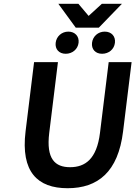

<svg xmlns="http://www.w3.org/2000/svg" viewBox="-20 -982 715 1014"><path d="M337 12C497 12 604 -74 630 -288L675 -654H554L508 -280C491 -142 430 -99 350 -99C271 -99 223 -142 240 -280L286 -654H160L115 -288C89 -74 178 12 337 12ZM395 -756C399 -790 376 -815 341 -815C306 -815 278 -790 274 -756C270 -722 292 -698 327 -698C362 -698 391 -722 395 -756ZM587 -756C591 -790 569 -815 533 -815C498 -815 470 -790 466 -756C462 -722 484 -698 519 -698C555 -698 583 -722 587 -756ZM448 -898 394 -962H288L380 -836H502L624 -962H518Z"/></svg>

Font: Falling Sky
Style: MedObl
Weight: 500
Designer: Paul D. Hunt
Foundry: Adobe Systems Incorporated
Version: Version 1.02